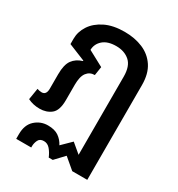

<svg xmlns="http://www.w3.org/2000/svg" viewBox="-180 -676 925 997"><g transform="rotate(30 282.0 -177.5)"><path d="M66 204V176Q66 120 98.5 90.5Q131 61 175 61Q215 61 239 77.5Q263 94 277 121L332 67L388 114V-355Q388 -418 356.5 -445.5Q325 -473 276 -473Q225 -473 197.5 -449Q170 -425 169 -389L262 -339L254 -287Q224 -287 206.5 -264Q189 -241 189 -191V-99Q189 -37 161 -14.5Q133 8 92 8Q53 8 21 -8L32 -76Q38 -74 45 -72.5Q52 -71 59 -71Q87 -71 87 -109V-195Q87 -253 107 -280.5Q127 -308 164 -319L165 -322L64 -363V-395Q64 -437 88.5 -474.5Q113 -512 160.5 -535.5Q208 -559 277 -559Q338 -559 386.5 -538.5Q435 -518 463.5 -475Q492 -432 492 -364V204H402L337 149L285 204H261Q250 178 234.5 160Q219 142 197 142Q173 142 164.5 160Q156 178 156 196V204Z"/></g></svg>

Font: Noto Sans Thai SemCond Med
Style: Regular
Weight: 500
Width: 4
Designer: Monotype Design Team
Foundry: Monotype Imaging Inc.
Version: Version 2.002; ttfautohint (v1.8.4.7-5d5b)